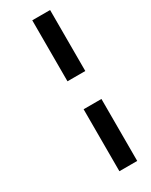

<svg xmlns="http://www.w3.org/2000/svg" viewBox="-236 -755 799 1017"><g transform="rotate(-30 163.5 -246.5)"><path d="M166 -708H275V-335H166ZM166 -164H275V215H166Z"/></g></svg>

Font: Titillium Web
Style: SemiBold Italic
Weight: 600
Italic angle: -13°
Version: Version 1.001;PS 57.000;hotconv 1.0.70;makeotf.lib2.5.55311